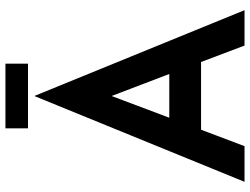

<svg xmlns="http://www.w3.org/2000/svg" viewBox="-124 -774 898 689"><g transform="rotate(-90 324.5 -429.0)"><path d="M17 0H145L204 -156H447L506 0H633L326 -752H324ZM209 -777H441V-858H209ZM247 -270 325 -477 404 -270Z"/></g></svg>

Font: Lineal
Style: Bold
Weight: 700
Designer: Created by Frank Adebiaye with contributions from Anton Moglia & Ariel Martín Pérez
Created by Frank ADEBIAYE with FontF
Foundry: Velvetyne Type Foundry
Version: Version 2.000;Glyphs 3.2 (3227)